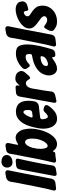

<svg xmlns="http://www.w3.org/2000/svg" viewBox="882 -1738 824 2707"><g transform="rotate(-90 1294.5 -385.0)"><path d="M203 -721Q207 -722 214 -722Q230 -722 238.5 -713Q247 -704 247 -690Q247 -682 246 -677L203 -464L128 -71Q124 -48 107.5 -33Q91 -18 67 -16L2 -8Q-2 -7 -10 -7Q-39 -7 -39 -34Q-39 -39 -37 -49L-13 -145L15 -280L72 -569L86 -652Q91 -675 108 -691.5Q125 -708 148 -712Z M462 -704Q462 -682 452.5 -666.5Q443 -651 428 -641Q413 -631 394.5 -626Q376 -621 357 -621Q324 -621 304.5 -643Q285 -665 285 -697Q285 -733 308.5 -755Q332 -777 367 -777Q384 -777 401 -773Q418 -769 431.5 -760Q445 -751 453.5 -737.5Q462 -724 462 -704ZM375 -576Q389 -576 400 -571.5Q411 -567 411 -550Q411 -547 409 -537Q401 -501 388 -442Q375 -383 361.5 -316Q348 -249 335.5 -181.5Q323 -114 315 -61Q313 -41 299.5 -27Q286 -13 266 -10L204 0Q201 1 195 1Q167 1 167 -26Q167 -33 168 -37L260 -523Q264 -543 278 -555.5Q292 -568 312 -570Z M624 -548Q659 -572 695 -576Q700 -577 708 -577Q746 -577 776 -547Q811 -512 822.5 -462.5Q834 -413 834 -365Q834 -318 821 -256Q808 -194 782 -137.5Q756 -81 716.5 -40Q677 1 624 7Q590 7 566.5 -4Q543 -15 523 -44Q519 -51 514 -51Q509 -51 508 -41Q503 -19 481 -18Q464 -18 445.5 -15.5Q427 -13 410 -10Q407 -10 406 -9H399Q398 -8 395 -8Q391 -7 384 -7Q355 -7 355 -32Q355 -36 355.5 -39.5Q356 -43 357 -48Q367 -89 378 -135Q395 -211 410 -286.5Q425 -362 439 -439Q450 -496 461 -550.5Q472 -605 481 -662Q485 -681 498 -694Q511 -707 530 -710L584 -719Q589 -720 597 -720Q631 -720 631 -686Q631 -677 630 -672Q626 -653 622 -633.5Q618 -614 614 -595L607 -558Q606 -555 606 -550Q606 -542 612 -542Q617 -542 624 -548ZM593 -125Q608 -127 624 -142Q640 -157 653.5 -181Q667 -205 677 -235.5Q687 -266 691 -298Q694 -322 694 -342Q694 -355 692.5 -372.5Q691 -390 685.5 -406Q680 -422 669.5 -433Q659 -444 641 -444Q618 -442 597 -413Q576 -384 563 -336Q561 -322 558.5 -308Q556 -294 552 -280Q549 -252 549 -228Q549 -217 550 -199.5Q551 -182 555.5 -165.5Q560 -149 568.5 -137Q577 -125 593 -125Z M1158 -118Q1126 -68 1079.5 -30.5Q1033 7 974 7Q934 7 907 -11Q880 -29 863.5 -57.5Q847 -86 840 -121Q833 -156 833 -189Q833 -194 833 -198.5Q833 -203 834 -208Q835 -236 842 -269Q851 -317 866 -370.5Q881 -424 908 -469Q935 -514 975.5 -543.5Q1016 -573 1075 -573H1085Q1126 -570 1153 -556Q1180 -542 1196.5 -518.5Q1213 -495 1220 -463.5Q1227 -432 1227 -396Q1227 -371 1224 -345Q1222 -336 1220.5 -326.5Q1219 -317 1217 -306Q1212 -284 1194 -268.5Q1176 -253 1152 -250L995 -232Q966 -228 966 -200Q967 -188 969 -174Q971 -160 975.5 -149Q980 -138 986.5 -130.5Q993 -123 1003 -123Q1016 -123 1030 -133Q1044 -143 1054 -154Q1071 -174 1082.5 -179Q1094 -184 1103 -184Q1106 -184 1116 -182L1141 -174Q1160 -167 1163 -157Q1166 -147 1166 -142Q1166 -132 1158 -118ZM1095 -377Q1097 -390 1097 -405.5Q1097 -421 1094.5 -434.5Q1092 -448 1085.5 -457.5Q1079 -467 1067 -467H1066Q1051 -467 1030.5 -438Q1010 -409 993 -363Q991 -355 991 -352Q991 -341 998 -339.5Q1005 -338 1013 -338L1061 -344Q1090 -349 1095 -377Z M1578 -390Q1563 -373 1550 -373Q1536 -373 1525 -394Q1506 -431 1475 -433Q1458 -433 1445 -424.5Q1432 -416 1423 -403.5Q1414 -391 1408.5 -375.5Q1403 -360 1400 -345Q1383 -254 1372.5 -183.5Q1362 -113 1357 -73Q1355 -53 1341.5 -39Q1328 -25 1308 -20L1235 -4Q1225 -2 1222 -2Q1212 -2 1205 -9Q1198 -16 1198 -29Q1198 -35 1199 -38L1287 -525Q1291 -545 1305 -557.5Q1319 -570 1339 -572L1412 -578Q1425 -578 1434.5 -573Q1444 -568 1444 -553Q1444 -551 1442 -541Q1440 -529 1440 -527Q1440 -525 1440.5 -524.5Q1441 -524 1441 -523Q1441 -523 1442 -523Q1447 -523 1457 -536Q1492 -578 1526 -580Q1530 -581 1534 -581Q1538 -581 1542 -581Q1577 -581 1603.5 -566Q1630 -551 1643 -517Q1647 -510 1647 -498Q1647 -490 1643 -475Q1639 -460 1623 -442Z M1692 -484Q1734 -526 1786 -549.5Q1838 -573 1895 -573Q1952 -573 1980.5 -551Q2009 -529 2017 -468Q2021 -445 2021 -414Q2021 -373 2015 -328Q2009 -283 1999 -237.5Q1989 -192 1977 -148Q1965 -104 1953 -65Q1948 -47 1932.5 -34Q1917 -21 1897 -19L1876 -17Q1861 -17 1852 -23Q1843 -29 1843 -46Q1843 -62 1834 -62Q1828 -62 1817 -54Q1789 -31 1754 -13Q1719 5 1682 7Q1658 7 1639.5 -2.5Q1621 -12 1609 -28Q1597 -44 1590.5 -64.5Q1584 -85 1584 -107Q1584 -108 1584.5 -123Q1585 -138 1595 -168Q1608 -210 1636.5 -240.5Q1665 -271 1701.5 -292.5Q1738 -314 1779.5 -326.5Q1821 -339 1861 -345Q1884 -348 1885 -369Q1886 -374 1886 -378Q1886 -382 1886 -386Q1886 -411 1877.5 -423.5Q1869 -436 1847 -436Q1818 -436 1795 -425Q1772 -414 1752 -394Q1735 -377 1723 -377Q1712 -377 1703 -389L1683 -418Q1674 -430 1674 -444Q1674 -448 1676 -459Q1678 -470 1692 -484ZM1854 -205Q1855 -208 1855 -213Q1855 -222 1850 -224Q1845 -226 1837 -226Q1820 -225 1800 -221Q1780 -217 1762.5 -208.5Q1745 -200 1732.5 -186.5Q1720 -173 1717 -152Q1717 -144 1718.5 -135.5Q1720 -127 1729 -124Q1734 -121 1742 -121Q1755 -121 1772.5 -126.5Q1790 -132 1806.5 -141.5Q1823 -151 1835 -163Q1847 -175 1850 -188Z M2234 -721Q2238 -722 2245 -722Q2261 -722 2269.5 -713Q2278 -704 2278 -690Q2278 -682 2277 -677L2234 -464L2159 -71Q2155 -48 2138.5 -33Q2122 -18 2098 -16L2033 -8Q2029 -7 2021 -7Q1992 -7 1992 -34Q1992 -39 1994 -49L2018 -145L2046 -280L2103 -569L2117 -652Q2122 -675 2139 -691.5Q2156 -708 2179 -712Z M2493 -431Q2492 -442 2487 -452Q2482 -462 2468 -462Q2463 -462 2452 -456Q2438 -450 2428 -438.5Q2418 -427 2418 -411Q2418 -388 2441.5 -373Q2465 -358 2493 -338Q2521 -318 2544.5 -286.5Q2568 -255 2568 -199Q2568 -152 2550 -114Q2532 -76 2501.5 -49Q2471 -22 2430.5 -7.5Q2390 7 2344 7Q2306 7 2277.5 -5Q2249 -17 2226 -38Q2212 -50 2211.5 -61.5Q2211 -73 2211 -74Q2211 -95 2221 -112L2243 -153Q2255 -175 2270 -175Q2279 -175 2293 -164Q2309 -151 2329 -141.5Q2349 -132 2366 -132Q2385 -132 2402 -143Q2419 -155 2419 -172Q2419 -184 2412 -196Q2405 -208 2387 -222L2339 -258Q2324 -269 2307.5 -281.5Q2291 -294 2277.5 -309.5Q2264 -325 2255 -343Q2246 -361 2246 -383Q2246 -427 2274 -462.5Q2302 -498 2343 -523.5Q2384 -549 2430 -563Q2476 -577 2513 -577Q2561 -577 2593.5 -555Q2626 -533 2628 -479V-475Q2627 -455 2612 -437.5Q2597 -420 2574 -414L2527 -401Q2519 -399 2516 -399Q2495 -399 2493 -431Z"/></g></svg>

Font: Bangerz 2
Style: Regular
Weight: 400
Designer: vernon adams
Foundry: Vernon Adams
Version: Version 2.10;December 28, 2023;FontCreator 13.0.0.2683 64-bi